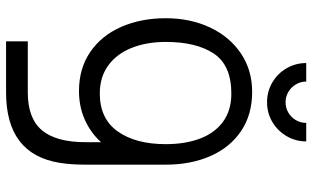

<svg xmlns="http://www.w3.org/2000/svg" viewBox="-218 -555 1028 632"><g transform="rotate(90 296.0 -239.0)"><path d="M187.5 -733H248.5Q248.5 -714.5 257.8 -699Q267 -683.5 282.5 -674.2Q298 -665 316.5 -665Q335 -665 350.8 -674.2Q366.5 -683.5 375.5 -699Q384.5 -714.5 384.5 -733H445.5Q445.5 -698 428 -668.2Q410.5 -638.5 381 -621.2Q351.5 -604 316.5 -604Q281.5 -604 251.8 -621.2Q222 -638.5 204.8 -668.2Q187.5 -698 187.5 -733ZM522 -270.5V-7.5Q522 42 516 78.5Q487.5 255 284.5 255H116V183.5H284.5Q370.5 183.5 409.5 136Q448.5 88.5 448 -8.5V-57.5Q416 -22.5 373.2 -3.8Q330.5 15 279.5 15Q205.5 15 151.2 -22Q97 -59 68.5 -124Q40 -189 40 -270.5Q40 -351 70.2 -415.8Q100.5 -480.5 155.5 -517.8Q210.5 -555 282.5 -555Q357.5 -555 411.5 -518.5Q465.5 -482 493.8 -417.5Q522 -353 522 -270.5ZM454.5 -270.5Q454.5 -335 436 -383.8Q417.5 -432.5 380.2 -459.5Q343 -486.5 288 -486.5Q195 -486.5 156.5 -429Q118 -371.5 118 -270.5Q118 -208 137.5 -158.8Q157 -109.5 195.2 -81.5Q233.5 -53.5 288 -53.5Q371 -53.5 412.8 -112.8Q454.5 -172 454.5 -270.5Z"/></g></svg>

Font: CCSD_manrope
Style: Regular
Weight: 400
Designer: Mikhail Sharanda
Foundry: Mikhail Sharanda
Version: Version 4.503